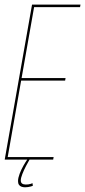

<svg xmlns="http://www.w3.org/2000/svg" viewBox="-40 -695 370 836"><path d="M-19.5 0H191.5L193.5 -11H-6.5L52 -344H243.5L245.5 -355H54L108.5 -664H308.5L310.5 -675H99.5ZM69 120.5Q75.5 120.5 82.2 119.5Q89 118.5 94.8 116.8Q100.5 115 103 114L101.5 102.5Q99 104 94 105.5Q89 107 83.5 107.8Q78 108.5 72 108.5Q62 108.5 56.2 104.2Q50.5 100 50.5 90.5Q50.5 80 57.5 62.2Q64.5 44.5 73.8 26.8Q83 9 88.5 0H78.5Q72 9 62.2 26Q52.5 43 45.5 61.5Q38.5 80 38.5 93.5Q38.5 103.5 42.5 109.5Q46.5 115.5 53.8 118Q61 120.5 69 120.5Z"/></svg>

Font: Anybody Thin Condensed
Style: Italic
Weight: 100
Width: 3
Italic angle: -10°
Version: Version 1.113;gftools[0.9.25]